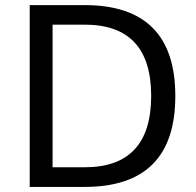

<svg xmlns="http://www.w3.org/2000/svg" viewBox="-20 -734 770 754"><path d="M96.7 0V-713.9H312.5Q668.5 -713.9 668.5 -356.9Q668.5 0 312.5 0ZM186.5 -77.1H312.5Q573.7 -77.1 573.7 -357.4Q573.7 -637.2 312.5 -637.2H186.5Z"/></svg>

Font: Nokora
Style: Regular
Weight: 400
Designer: Danh Hong
Foundry: Danh Hong
Version: Version 9.000